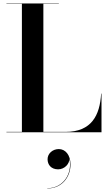

<svg xmlns="http://www.w3.org/2000/svg" viewBox="-20 -770 631 1118"><path d="M571 0V-225H569C561.5 -98 513 -2 361 -2H232.5V-748H322.5V-750H17.5V-748H107.5V-2H17.5V0ZM257 157C257 189.5 278 216 318.5 216C355 216 385 185 384 154C403.5 242 347 326 255.5 326V327.5C340.5 327.5 390.5 261 390.5 188C390.5 131.5 360 98 322.5 98C286 98 257 124.5 257 157Z"/></svg>

Font: Bodoni* 96pt Medium
Style: Regular
Weight: 500
Version: Version 2.3